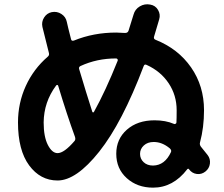

<svg xmlns="http://www.w3.org/2000/svg" viewBox="-20 -821 1040 891"><path d="M240.2 -423.8Q183.6 -347.7 182.6 -252.9Q182.6 -186.5 202.1 -148.4Q221.7 -110.4 247.1 -110.4Q277.3 -110.4 325.2 -166Q332 -172.9 328.1 -185.5Q291 -287.1 250 -422.9Q249 -426.8 245.6 -426.8Q242.2 -426.8 240.2 -423.8ZM518.6 -549.8Q429.7 -549.8 353.5 -514.6Q343.8 -509.8 347.7 -499Q379.9 -390.6 408.2 -302.7Q409.2 -299.8 411.6 -299.3Q414.1 -298.8 416 -301.8Q469.7 -398.4 526.4 -540Q527.3 -543.9 524.9 -546.9Q522.5 -549.8 518.6 -549.8ZM773.4 -115.2Q777.3 -124 767.6 -132.8Q732.4 -162.1 693.4 -162.1Q665 -162.1 647.5 -146Q629.9 -129.9 629.9 -106.9Q629.9 -84 646.5 -68.4Q663.1 -52.7 690.4 -52.7Q745.1 -53.7 773.4 -115.2ZM247.1 16.6Q167 16.6 115.2 -53.7Q63.5 -124 63.5 -252.9Q63.5 -342.8 99.6 -421.9Q135.7 -501 201.2 -557.6Q210 -564.5 207 -575.2Q203.1 -590.8 176.8 -696.3Q171.9 -719.7 184.6 -739.7Q197.3 -759.8 219.7 -764.6Q244.1 -769.5 264.6 -756.3Q285.2 -743.2 290 -719.7Q293.9 -700.2 309.6 -639.6Q311.5 -628.9 323.2 -632.8Q414.1 -669.9 519.5 -669.9Q534.2 -669.9 560.5 -668Q572.3 -668 576.2 -677.7Q587.9 -713.9 599.6 -752.9Q606.4 -778.3 628.9 -791.5Q651.4 -804.7 676.8 -799.8Q701.2 -795.9 713.4 -774.9Q725.6 -753.9 718.8 -731.4Q703.1 -677.7 695.3 -652.3Q691.4 -640.6 701.2 -636.7Q806.6 -594.7 866.7 -508.3Q926.8 -421.9 926.8 -309.6Q926.8 -229.5 908.2 -160.2Q905.3 -150.4 912.1 -140.6Q918 -133.8 943.4 -101.6Q957 -84 954.1 -61.5Q951.2 -39.1 933.1 -24.9Q915 -10.7 893.1 -13.7Q871.1 -16.6 857.4 -35.2Q853.5 -41 848.6 -35.2Q783.2 49.8 690.4 49.8Q617.2 49.8 568.4 5.9Q519.5 -38.1 519.5 -107.4Q519.5 -175.8 568.8 -219.2Q618.2 -262.7 697.3 -262.7Q749 -262.7 787.1 -246.1Q791 -244.1 794.9 -246.6Q798.8 -249 798.8 -252.9Q799.8 -270.5 799.8 -309.6Q799.8 -378.9 762.7 -434.6Q725.6 -490.2 661.1 -519.5Q650.4 -525.4 646.5 -513.7Q546.9 -251 440.4 -117.2Q334 16.6 247.1 16.6Z"/></svg>

Font: Rounded-X Mgen+ 1m bold
Style: Bold
Weight: 700
Designer: [Source Han Sans]
Ryoko NISHIZUKA  (kana & ideographs); Paul D. Hunt (Latin, Greek & Cyrillic); Wenlong ZHANG  (bopomofo
Version: Version 1.059.20150602